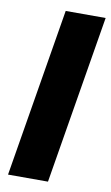

<svg xmlns="http://www.w3.org/2000/svg" viewBox="-84 -772 472 816"><g transform="rotate(10 152.0 -364.0)"><path d="M304.2 -727.5 183.6 0H11.2L131.8 -727.5Z"/></g></svg>

Font: Inter ExtraBold
Style: Italic
Weight: 800
Italic angle: -9.3988°
Designer: Rasmus Andersson
Foundry: rsms
Version: Version 4.001;git-66647c0bb